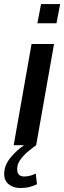

<svg xmlns="http://www.w3.org/2000/svg" viewBox="-62 -711 314 940"><path d="M5 0 92.5 -495.5H202.5L115 0ZM121 -597 139 -691H232.5L214.5 -597ZM63 -5 115 0Q92.5 16 71 34.5Q49.5 53 35.8 73.8Q22 94.5 22 117Q22 153 56.5 153Q72.5 153 85.8 149.2Q99 145.5 113 138.5L119 191Q104 198.5 84 204Q64 209.5 38 209.5Q3.5 209.5 -19 191.5Q-41.5 173.5 -41.5 140.5Q-41.5 98 -9.5 59.5Q22.5 21 63 -5Z"/></svg>

Font: Cabin SemiCondensedSemiBold
Style: Italic
Weight: 600
Width: 4
Italic angle: -10°
Designer: Pablo Impallari
Foundry: Pablo Impallari. http://www.impallari.com Igino Marini. http://www.ikern.com
Version: Version 3.001